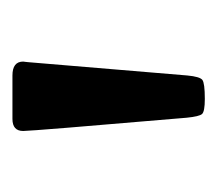

<svg xmlns="http://www.w3.org/2000/svg" viewBox="-40 -694 345 304"><g transform="rotate(-90 132.0 -541.5)"><path d="M77.1 -676.8Q77.1 -693.8 96.2 -693.8H165Q187 -693.8 187 -676.8Q187 -675.8 186.5 -672.9Q186 -669.9 186 -668L165 -417Q163.1 -397 158 -393.1Q152.8 -389.2 127.9 -389.2Q107.9 -389.2 104 -393.6Q100.1 -397.9 98.1 -418Q77.1 -663.6 77.1 -676.8Z"/></g></svg>

Font: CMU Sans Serif Demi Condensed
Style: DemiCondensed
Weight: 600
Width: 3
Version: Version 0.7.0